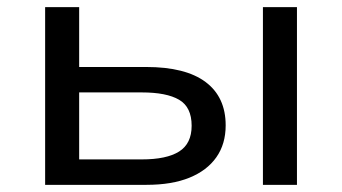

<svg xmlns="http://www.w3.org/2000/svg" viewBox="-20 -516 955 536"><path d="M106 0V-496H201V-329H388Q498 -329 554 -287Q610 -245 610 -166Q610 -114 584 -77Q558 -40 509 -20Q460 0 389 0ZM201 -71H376Q445 -71 480 -93Q515 -115 515 -165Q515 -217 480 -237.5Q445 -258 376 -258H201ZM714 0V-496H809V0Z"/></svg>

Font: Nunito Sans 7pt SemiExpanded
Style: Regular
Weight: 400
Width: 6
Designer: Vernon Adams
Foundry: Vernon Adams
Version: Version 3.101;gftools[0.9.27]